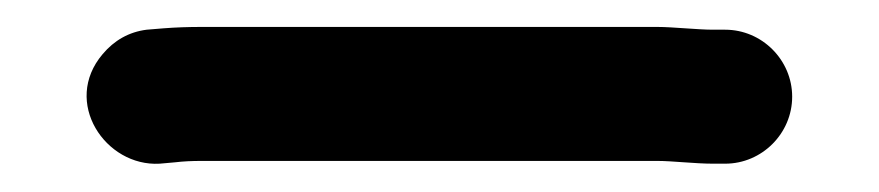

<svg xmlns="http://www.w3.org/2000/svg" viewBox="-20 -14 636 139"><path d="M496 104.5H505C531.6 104.5 553.5 82.6 553.5 56C553.5 29.4 531.6 7.5 505 7.5H496C485.4 7.5 466.8 5.5 456 5.5H126C116.5 5.5 107.3 5.8 98.4 6.5L86.2 7.5C73.4 9.1 62.7 15.2 54.3 25.2C24.8 59.9 56.3 106.8 95.6 104.5L106.8 103.5C112.6 102.8 118.8 102.5 126 102.5H456C466.6 102.5 483.3 104.5 496 104.5Z"/></svg>

Font: HoneyBee
Style: Blk
Weight: 700
Foundry: Cannot Into Space Fonts
Version: Version 0.89